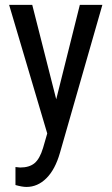

<svg xmlns="http://www.w3.org/2000/svg" viewBox="-20 -548 457 782"><path d="M209 -143.6 305.2 -528.3H397L224.1 74.7Q204.6 142.6 168.9 178Q133.3 213.4 87.9 213.4Q70.3 213.4 43 205.6V132.3L62 134.3Q99.6 134.3 120.8 116.5Q142.1 98.6 155.3 54.7L172.4 -4.4L17.1 -528.3H111.3Z"/></svg>

Font: TypoPRO Roboto
Style: Regular
Weight: 400
Designer: Google
Version: Version 2.136; 2016